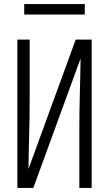

<svg xmlns="http://www.w3.org/2000/svg" viewBox="-20 -931 540 951"><path d="M66 0V-735H127V-441Q127 -354 124.5 -267Q122 -180 121 -94L355 -735H434V0H373V-294Q373 -381 375.5 -468Q378 -555 379 -641L145 0ZM100 -859V-911H400V-859Z"/></svg>

Font: Iosevka Fixed Light
Style: Regular
Weight: 300
Monospace: yes
Designer: Belleve Invis
Foundry: Belleve Invis
Version: Version 32.3.0